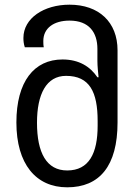

<svg xmlns="http://www.w3.org/2000/svg" viewBox="-20 -790 591 820"><path d="M267 10C405 10 482 -81 482 -267V-575C482 -696 402 -770 277 -770C167 -770 80 -712 80 -628C80 -616 81 -603 86 -588H167C165 -597 165 -607 165 -615C165 -670 210 -702 277 -702C360 -702 396 -652 396 -581V-530C396 -508 399 -479 401 -460H396C365 -506 317 -536 247 -536C126 -536 50 -442 50 -267C50 -90 133 10 267 10ZM267 -62C179 -62 138 -137 138 -266C138 -388 178 -466 262 -466C363 -466 397 -397 397 -273V-253C397 -135 360 -62 267 -62Z"/></svg>

Font: Noto Sans Georgian SemiCondensed
Style: Regular
Weight: 400
Width: 4
Designer: Monotype Design Team, Akaki Razmadze
Foundry: Google LLC
Version: Version 2.005